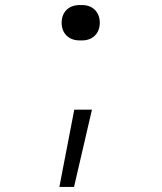

<svg xmlns="http://www.w3.org/2000/svg" viewBox="-20 -580 640 760"><path d="M295 -420H305C347 -420 375 -448 375 -490C375 -532 347 -560 305 -560H295C252 -560 224 -532 224 -490C224 -448 252 -420 295 -420ZM215 160H273L344 -146H274Z"/></svg>

Font: JetBrains Mono Thin
Style: Regular
Weight: 100
Monospace: yes
Designer: Philipp Nurullin, Konstantin Bulenkov
Foundry: JetBrains
Version: Version 2.305